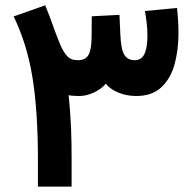

<svg xmlns="http://www.w3.org/2000/svg" viewBox="-20 -687 719 707"><path d="M481 -333.5C520.5 -333.5 551.3 -344.2 574.2 -365.7C597.2 -387.2 613.3 -415.5 623 -450.7C632.3 -485.8 637.2 -523.4 637.2 -564C637.2 -594.2 635.3 -625.5 631.8 -657.7L513.7 -646.5C517.6 -624.5 522.9 -589.4 522.9 -557.6C522.9 -512.7 516.1 -465.3 477.1 -465.3C459 -465.3 446.3 -471.7 438 -484.9C429.7 -497.6 424.3 -524.4 422.9 -564.9L419.9 -632.3L317.9 -627L317.4 -555.7C316.9 -492.7 307.1 -465.3 266.6 -465.3C248.5 -465.3 234.9 -470.7 226.1 -481.9C216.8 -492.7 209 -505.9 202.6 -521C190.9 -548.8 181.6 -573.2 174.3 -594.7C167 -615.7 157.7 -640.1 146.5 -667.5L30.3 -626.5C63.5 -558.1 86.9 -481.9 100.1 -398.4C113.3 -314.9 119.6 -215.8 119.6 -101.1V0H243.7V-99.6C243.7 -139.2 243.2 -177.7 241.7 -214.4C240.2 -251 237.3 -291.5 232.9 -336.4C244.6 -334 260.3 -333.5 272 -333.5C288.1 -333.5 305.7 -337.4 324.2 -345.7C342.8 -354 357.9 -364.7 369.6 -378.9C392.6 -349.6 438 -333.5 481 -333.5Z"/></svg>

Font: Vazirmatn
Style: Bold
Weight: 700
Designer: Saber Rastikerdar
Foundry: Saber Rastikerdar
Version: Version 33.003